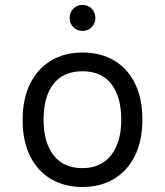

<svg xmlns="http://www.w3.org/2000/svg" viewBox="-20 -732 656 764"><path d="M308 12Q236.5 12 183 -19.5Q129.5 -51 99.8 -110.8Q70 -170.5 70 -255Q70 -338.5 99.8 -398.5Q129.5 -458.5 183 -490.8Q236.5 -523 308 -523Q380 -523 433.8 -491.5Q487.5 -460 517 -400Q546.5 -340 546.5 -256Q546.5 -172.5 517 -112.5Q487.5 -52.5 433.8 -20.2Q380 12 308 12ZM308 -63Q382 -63 422.2 -114.5Q462.5 -166 462.5 -256Q462.5 -345.5 423.5 -397Q384.5 -448.5 308 -448.5Q232.5 -448.5 193 -398.2Q153.5 -348 153.5 -255Q153.5 -166 193 -114.5Q232.5 -63 308 -63ZM308 -609Q286.5 -609 271.8 -623.8Q257 -638.5 257 -660Q257 -682.5 271.8 -697.5Q286.5 -712.5 308 -712.5Q330.5 -712.5 345 -697.5Q359.5 -682.5 359.5 -660Q359.5 -638.5 345 -623.8Q330.5 -609 308 -609Z"/></svg>

Font: Overpass Mono
Style: Regular
Weight: 400
Designer: Delve Withrington, Dave Bailey
Foundry: Delve Fonts LLC
Version: Version 4.000